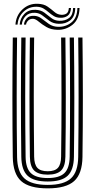

<svg xmlns="http://www.w3.org/2000/svg" viewBox="-20 -1001 511 1029"><path d="M235.8 8.5Q136.8 8.5 93.2 -30.6Q49.8 -69.8 48.5 -160Q46.5 -313.2 46.5 -474.4Q46.5 -635.5 48.5 -800H71.5Q69.5 -646.5 69.4 -483.6Q69.2 -320.8 71.5 -160.5Q72.5 -79.5 110.8 -44.8Q149 -10 235.8 -10Q321.8 -10 360 -44.8Q398.2 -79.5 399.2 -160.5Q401.2 -318.8 401.2 -479.8Q401.2 -640.8 399.2 -800H422Q424 -640.8 424.1 -480.4Q424.2 -320 422 -160Q420.8 -69.8 377.5 -30.6Q334.2 8.5 235.8 8.5ZM235.8 -28.2Q161 -28.2 128.1 -59Q95.2 -89.8 94.2 -160.8Q92 -322.2 92.1 -481.4Q92.2 -640.5 94.2 -800H117.2Q115.2 -644 115.1 -483Q115 -322 117.2 -161Q118 -99.5 145.6 -73.1Q173.2 -46.8 235.8 -46.8Q297.8 -46.8 325.1 -73.1Q352.5 -99.5 353.5 -161Q355.5 -319.2 355.5 -479.9Q355.5 -640.5 353.5 -800H376.2Q378.2 -639.2 378.4 -479.9Q378.5 -320.5 376.2 -160.8Q375.2 -89.8 342.6 -59Q310 -28.2 235.8 -28.2ZM235.8 -65Q185.5 -65 163.1 -87.2Q140.8 -109.5 140.2 -161.2Q138 -322.5 138.1 -481.4Q138.2 -640.2 140.2 -800H163Q161 -646.5 161 -483.6Q161 -320.8 163 -161.5Q163.5 -120 180.2 -101.6Q197 -83.2 235.8 -83.2Q274 -83.2 290.5 -101.6Q307 -120 307.5 -161.5Q309.8 -320.8 309.6 -480.6Q309.5 -640.5 307.5 -800H330.5Q332.5 -638.8 332.6 -479.8Q332.8 -320.8 330.5 -161.2Q329.8 -109.5 307.5 -87.2Q285.2 -65 235.8 -65ZM62.8 -869.2Q66 -918.2 100.2 -950.4Q134.5 -982.5 182 -980.8Q214.8 -979.8 235.1 -965.5Q255.5 -951.2 271.6 -937Q287.8 -922.8 308 -921.8Q324.8 -920.8 336.1 -928.2Q347.5 -935.8 349 -958H360.5Q359 -929 343 -916.9Q327 -904.8 303.2 -905.8Q282.8 -906.2 268.4 -915Q254 -923.8 241.2 -935Q228.5 -946.2 213.6 -955.1Q198.8 -964 178 -964.8Q135.8 -966.2 106.4 -938.4Q77 -910.5 74 -869.2ZM85.5 -869.2Q88 -902.8 110.6 -926.4Q133.2 -950 170.2 -948.5Q198.8 -947.5 217.8 -933.2Q236.8 -919 254.5 -904.8Q272.2 -890.5 297.5 -889.5Q329.5 -888.5 350.2 -904.5Q371 -920.5 371.8 -958H383.2Q382.2 -912.8 356.9 -892.5Q331.5 -872.2 295 -873.5Q265.8 -874.2 246 -888.5Q226.2 -902.8 208.5 -917.1Q190.8 -931.5 167.5 -932.5Q135.2 -933.8 117 -914.4Q98.8 -895 97 -869.2ZM108.5 -869.2Q109.8 -887.2 122.9 -902.4Q136 -917.5 163 -916.2Q185 -915.5 203.4 -901.1Q221.8 -886.8 242.2 -872.5Q262.8 -858.2 291.2 -857.2Q331.8 -856 362.6 -880.5Q393.5 -905 394.8 -958H406.2Q404.8 -897.2 368.8 -868.5Q332.8 -839.8 288.2 -841.2Q253 -842 228.6 -856.4Q204.2 -870.8 187.5 -885Q170.8 -899.2 158.2 -900.2Q140.8 -901.2 130.5 -890.4Q120.2 -879.5 119.8 -869.2Z"/></svg>

Font: Big Shoulders Inline Text
Style: Bold
Weight: 700
Designer: Patric King
Foundry: XO Type Co
Version: Version 1.000